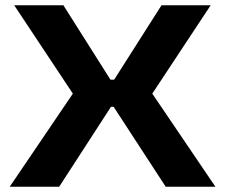

<svg xmlns="http://www.w3.org/2000/svg" viewBox="-20 -710 855 730"><path d="M412 -304H402L205 0H17L257 -354L34 -690H221L400 -407H414L594 -690H781L559 -354L799 0H610Z"/></svg>

Font: Exo 2 Expanded
Style: Bold
Weight: 700
Width: 7
Designer: Natanael Gama
Version: Version 1.001;PS 001.001;hotconv 1.0.70;makeotf.lib2.5.58329